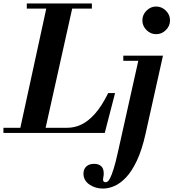

<svg xmlns="http://www.w3.org/2000/svg" viewBox="-49 -774 1010 1118"><path d="M63 0 227 -754H378L210 0ZM-29 0V-30H344Q384 -30 424 -48.5Q464 -67 503.5 -111Q543 -155 581 -232H621L561 0ZM107 -724V-754H486V-724ZM551 324Q505 324 471 300Q437 276 437 237Q437 211 453.5 195.5Q470 180 499 180Q525 180 540 193.5Q555 207 555 236Q555 248 553 256.5Q551 265 551 272Q551 287 567 287Q571 287 577.5 283Q584 279 592.5 262.5Q601 246 612.5 210Q624 174 638 110L763 -450H900L799 3Q778 98 748.5 160.5Q719 223 685.5 258.5Q652 294 617.5 309Q583 324 551 324ZM669 -420V-450H888V-420ZM860 -575Q828 -575 804 -599Q780 -623 780 -655Q780 -688 804 -712Q828 -736 860 -736Q893 -736 917 -712Q941 -688 941 -655Q941 -623 917 -599Q893 -575 860 -575Z"/></svg>

Font: Libre Bodoni
Style: Bold Italic
Weight: 700
Italic angle: -13°
Version: Version 2.005;gftools[0.9.23]